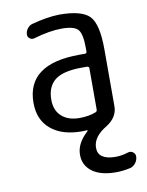

<svg xmlns="http://www.w3.org/2000/svg" viewBox="-84 -591 669 872"><g transform="rotate(-10 250.0 -155.0)"><path d="M309.6 -275.4Q222.7 -275.4 185.1 -245.6Q147.5 -215.8 147.5 -155.3Q147.5 -106.4 177.7 -79.1Q208 -51.8 259.8 -51.8Q302.7 -51.8 335 -64.5Q342.8 -67.4 342.8 -76.2V-265.6Q342.8 -274.4 334 -275.4ZM259.8 9.8Q168.9 9.8 117.2 -33.7Q65.4 -77.1 65.4 -155.3Q65.4 -335 309.6 -335H334Q342.8 -335 342.8 -343.8V-360.4Q342.8 -425.8 324.7 -445.8Q306.6 -465.8 250 -465.8Q194.3 -465.8 121.1 -444.3Q110.4 -440.4 100.1 -447.3Q89.8 -454.1 89.8 -465.8Q89.8 -480.5 99.1 -493.2Q108.4 -505.9 122.1 -509.8Q194.3 -529.3 250 -530.3Q353.5 -530.3 389.2 -493.2Q424.8 -456.1 424.8 -339.8V-77.1Q424.8 -26.4 374 5.9Q309.6 43.9 309.6 94.7Q309.6 149.4 389.6 150.4Q418.9 150.4 449.2 140.6Q460.9 136.7 471.7 144Q482.4 151.4 482.4 164.1Q482.4 180.7 472.2 194.3Q461.9 208 447.3 211.9Q412.1 219.7 379.9 219.7Q309.6 219.7 271 190.9Q232.4 162.1 232.4 113.3Q232.4 60.5 284.2 13.7Q286.1 11.7 285.6 10.3Q285.2 8.8 283.2 8.8Q279.3 8.8 271.5 9.3Q263.7 9.8 259.8 9.8Z"/></g></svg>

Font: Rounded Mgen+ 1mn regular
Style: Regular
Weight: 400
Designer: [Source Han Sans]
Ryoko NISHIZUKA  (kana & ideographs); Paul D. Hunt (Latin, Greek & Cyrillic); Wenlong ZHANG  (bopomofo
Version: Version 1.059.20150602